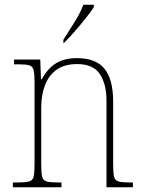

<svg xmlns="http://www.w3.org/2000/svg" viewBox="-20 -786 604 806"><path d="M34 0V-20H52Q86 -20 101.5 -24Q117 -28 121 -44Q125 -60 125 -95V-442Q125 -476 121 -492Q117 -508 102.5 -512Q88 -516 58 -516H39V-536H149L152 -453H155Q181 -500 216 -521Q251 -542 303 -542Q383 -542 419 -497Q455 -452 455 -359V-95Q455 -60 459 -44Q463 -28 478.5 -24Q494 -20 527 -20H538V0H427V-365Q427 -432 399.5 -474.5Q372 -517 304 -517Q250 -517 217 -493Q184 -469 168.5 -427.5Q153 -386 153 -334V-95Q153 -60 157 -44Q161 -28 176.5 -24Q192 -20 226 -20H238V0ZM246 -619Q268 -653 292.5 -692.5Q317 -732 330 -766H374V-756Q363 -739 341 -711Q319 -683 294 -654.5Q269 -626 249 -606H246Z"/></svg>

Font: Noto Serif Bengali SemiCondensed Thin
Style: Regular
Weight: 100
Width: 4
Designer: Juan Bruce, Universal Thirst, Indian Type Foundry and the Monotype Design Team.
Foundry: Monotype Imaging Inc.
Version: Version 2.003; ttfautohint (v1.8.4.7-5d5b)